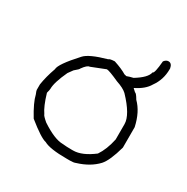

<svg xmlns="http://www.w3.org/2000/svg" viewBox="-129 -672 747 765"><g transform="rotate(30 244.0 -289.5)"><path d="M76.7 -209V-207Q92.3 -153.8 109.9 -128.9Q110.8 -122.6 133.3 -103.5Q195.3 -62.5 232.9 -62.5Q251.5 -60.5 273.9 -60.5H281.7Q322.3 -60.5 373.5 -99.6Q396 -132.8 406.7 -183.6V-253.9Q406.7 -295.9 344.2 -361.3Q329.1 -375.5 295.4 -386.7Q248 -408.2 236.8 -408.2L172.4 -382.8Q161.1 -382.8 143.1 -357.4Q143.1 -354 123.5 -337.9L107.9 -316.4Q80.6 -257.8 80.6 -228.5Q80.6 -222.7 76.7 -209ZM366.2 -397Q373 -391.1 379.4 -384.8Q385.3 -384.8 398.9 -361.3Q434.1 -326.7 447.8 -263.7V-169.9Q428.7 -100.6 406.7 -76.2Q373.5 -40.5 316.9 -23.4Q308.1 -19.5 291.5 -19.5H275.9Q198.2 -19.5 170.4 -35.2Q146.5 -40 82.5 -91.8Q48.8 -147 41.5 -179.7Q35.6 -193.8 35.6 -197.3V-222.7Q41.5 -261.2 57.1 -304.7Q57.1 -328.1 123.5 -400.4Q144 -423.8 221.2 -445.3Q225.1 -450.2 246.6 -451.2H248.5Q285.6 -439 307.1 -425.8Q312.5 -424.8 317.4 -423.3Q328.6 -427.7 345.7 -431.6Q395.5 -461.9 400.4 -488.3Q409.2 -488.3 414.1 -546.9Q422.9 -558.6 433.6 -558.6Q449.2 -558.6 453.1 -537.1V-533.2Q453.1 -484.9 425.8 -447.3Q409.2 -418 366.2 -397Z"/></g></svg>

Font: CEF Fonts CJK
Style: Regular
Weight: 400
Designer: PartyBoss (派对大魔王)
Version: Release 2.25